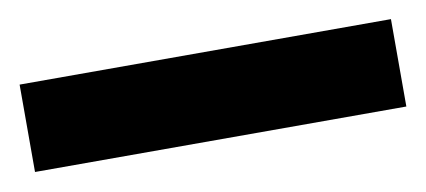

<svg xmlns="http://www.w3.org/2000/svg" viewBox="-42 29 504 227"><g transform="rotate(-10 210.0 142.5)"><path d="M432.8 89.5V194.4H-13V89.5Z"/></g></svg>

Font: BioRhyme ExtraBold
Style: Regular
Weight: 800
Designer: Aoife Mooney
Foundry: Aoife Mooney Type
Version: Version 1.600;gftools[0.9.33]